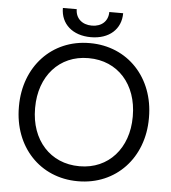

<svg xmlns="http://www.w3.org/2000/svg" viewBox="-59 -931 883 993"><g transform="rotate(5 382.5 -435.0)"><path d="M227 -878C227 -795 289 -740 384 -740C479 -740 540 -795 540 -878H468C468 -831 435 -800 384 -800C333 -800 299 -831 299 -878ZM45 -348C45 -142 185 8 381 8H383C579 8 720 -142 720 -348V-352C720 -559 579 -709 383 -709H381C185 -709 45 -558 45 -352ZM129 -348V-352C129 -516 231 -631 381 -631H383C535 -631 636 -516 636 -352V-348C636 -185 534 -70 385 -70H383C231 -70 129 -185 129 -348Z"/></g></svg>

Font: Fixel Display Regular
Style: Regular
Weight: 400
Designer: AlfaBravo + MacPaw
Foundry: Kyrylo Tkachov, Marchela Mozhyna, Serhii Makarenko, Maria Weinstein, Zakhar Kryvoshyya
Version: Version 1.211